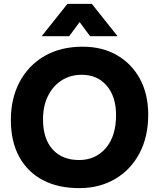

<svg xmlns="http://www.w3.org/2000/svg" viewBox="-20 -961 821 991"><path d="M394 10Q282 11 202 -31Q122 -73 79 -152Q36 -231 36 -342Q36 -453 81.5 -538.5Q127 -624 210 -672Q293 -720 407 -720Q508 -720 584 -676Q660 -632 702.5 -553.5Q745 -475 745 -369Q745 -255 700 -170Q655 -85 575.5 -38Q496 9 394 10ZM388 -135Q473 -135 526 -196.5Q579 -258 579 -367Q579 -462 531 -518.5Q483 -575 402 -575Q343 -575 298 -546Q253 -517 227.5 -465.5Q202 -414 202 -345Q202 -245 251.5 -190Q301 -135 388 -135ZM587 -774H445L391 -847L337 -774H195L328 -941H454Z"/></svg>

Font: Livvic
Style: Bold
Weight: 700
Designer: Jacques Le Bailly, Baron von Fonthausen
Version: Version 1.001; ttfautohint (v1.8.2)